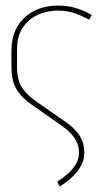

<svg xmlns="http://www.w3.org/2000/svg" viewBox="-20 -525 376 688"><path d="M41 -284V-349Q41 -388 55 -414.5Q69 -441 90.5 -457Q112 -473 137.5 -480Q163 -487 185 -487Q219 -487 244.5 -478.5Q270 -470 285 -462Q300 -454 299 -455L309 -470Q309 -471 293.5 -479.5Q278 -488 250.5 -496.5Q223 -505 185 -505Q156 -505 127 -496Q98 -487 74 -467.5Q50 -448 35.5 -417Q21 -386 21 -343V-284Q21 -262 25 -243Q29 -224 38 -207.5Q47 -191 62 -176Q77 -161 99 -146L198 -77Q218 -63 232.5 -48Q247 -33 255 -16Q263 1 263 22Q263 45 251 64.5Q239 84 221 99.5Q203 115 185 126L194 143Q213 132 233 114.5Q253 97 267.5 74Q282 51 282 22Q282 -4 273.5 -23.5Q265 -43 248.5 -60Q232 -77 208 -93L109 -162Q81 -182 66.5 -200.5Q52 -219 46.5 -239.5Q41 -260 41 -284Z"/></svg>

Font: Advent Pro Thin
Style: Regular
Weight: 250
Version: Version 3.000